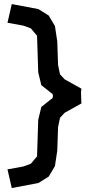

<svg xmlns="http://www.w3.org/2000/svg" viewBox="-20 -785 474 964"><path d="M39.1 -764.6 17.6 -670.9 97.7 -656.2 134.8 -642.6 166 -605.5 171.9 -421.9 187.5 -357.4 244.1 -312.5 246.1 -303.7 244.1 -293 187.5 -248 171.9 -183.6 166 0 134.8 37.1 97.7 50.8 17.6 65.4 39.1 159.2 172.9 133.8 224.6 101.6 255.9 48.8 267.6 -29.3 271.5 -146.5 281.2 -193.4 304.7 -218.8 388.7 -265.6 386.7 -320.3 388.7 -339.8 304.7 -386.7 281.2 -412.1 271.5 -459 267.6 -576.2 255.9 -654.3 224.6 -707 172.9 -739.3Z"/></svg>

Font: MaokenAssortedSans-Lite
Style: Lite
Weight: 400
Version: Version 1.400